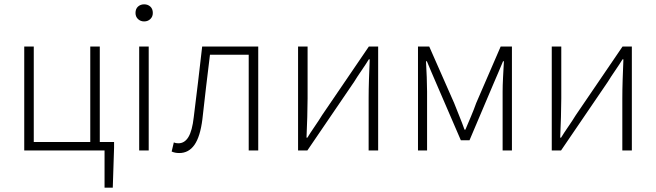

<svg xmlns="http://www.w3.org/2000/svg" viewBox="-20 -695 3031 887"><path d="M92 0V-480H136V-39H397V-480H441V-39H507V-13L501 172H463V0Z M623 0V-480H667V0ZM646 -596Q629 -596 617.5 -607Q606 -618 606 -635Q606 -654 617.5 -664.5Q629 -675 646 -675Q663 -675 674.5 -664.5Q686 -654 686 -635Q686 -618 674.5 -607Q663 -596 646 -596Z M808 12Q788 12 773 5L783 -37Q788 -35 792.5 -34Q797 -33 804 -33Q833 -33 850.5 -62Q868 -91 875 -153Q885 -235 895 -316.5Q905 -398 914 -480H1173V0H1129V-442H950Q941 -367 932 -293Q923 -219 915 -144Q905 -64 878.5 -26Q852 12 808 12Z M1357 0V-480H1401V-240Q1401 -201 1399.5 -154Q1398 -107 1396 -59H1400Q1414 -82 1434 -111Q1454 -140 1468 -163L1684 -480H1727V0H1683V-240Q1683 -280 1684.5 -326.5Q1686 -373 1688 -421H1684Q1670 -398 1650 -369Q1630 -340 1616 -317L1400 0Z M1911 0V-480H1963L2078 -219Q2090 -188 2102.5 -157.5Q2115 -127 2126 -96H2130Q2143 -127 2156 -157.5Q2169 -188 2180 -219L2293 -480H2345V0H2302V-272Q2302 -300 2304 -338.5Q2306 -377 2308 -412H2304Q2293 -386 2282.5 -361Q2272 -336 2261 -311L2149 -47H2109L1995 -311Q1984 -336 1973.5 -361Q1963 -386 1952 -412H1948Q1950 -377 1951.5 -338.5Q1953 -300 1953 -272V0Z M2529 0V-480H2573V-240Q2573 -201 2571.5 -154Q2570 -107 2568 -59H2572Q2586 -82 2606 -111Q2626 -140 2640 -163L2856 -480H2899V0H2855V-240Q2855 -280 2856.5 -326.5Q2858 -373 2860 -421H2856Q2842 -398 2822 -369Q2802 -340 2788 -317L2572 0Z"/></svg>

Font: CV Source Sans Light
Style: Regular
Weight: 300
Designer: Paul D. Hunt
Foundry: Adobe Systems Incorporated
Version: Version 3.001